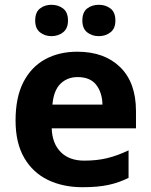

<svg xmlns="http://www.w3.org/2000/svg" viewBox="-20 -772 631 802"><path d="M303 -556Q416 -556 482 -491.5Q548 -427 548 -308V-236H196Q198 -173 233.5 -137Q269 -101 332 -101Q385 -101 428 -111.5Q471 -122 517 -144V-29Q477 -9 432.5 0.5Q388 10 325 10Q243 10 180 -20.5Q117 -51 81 -113Q45 -175 45 -269Q45 -365 77.5 -428.5Q110 -492 168 -524Q226 -556 303 -556ZM304 -450Q261 -450 232.5 -422Q204 -394 199 -335H408Q407 -385 382 -417.5Q357 -450 304 -450ZM127 -686Q127 -721 147 -736.5Q167 -752 195 -752Q223 -752 243.5 -736.5Q264 -721 264 -686Q264 -653 243.5 -637Q223 -621 195 -621Q167 -621 147 -637Q127 -653 127 -686ZM324 -686Q324 -721 344 -736.5Q364 -752 393 -752Q421 -752 441.5 -736.5Q462 -721 462 -686Q462 -653 441.5 -637Q421 -621 393 -621Q364 -621 344 -637Q324 -653 324 -686Z"/></svg>

Font: Noto Sans Ethiopic
Style: Bold
Weight: 700
Designer: Monotype Design Team
Foundry: Monotype Imaging Inc.
Version: Version 2.102; ttfautohint (v1.8.4.7-5d5b)